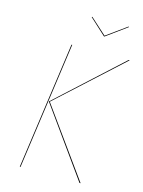

<svg xmlns="http://www.w3.org/2000/svg" viewBox="-126 -920 739 993"><g transform="rotate(15 243.5 -423.5)"><path d="M175 -680H179L84 -1H80ZM138 -366 481 -680H487L143 -366L406 0H400ZM439 -845 329 -765H326L239 -845L242 -847L328 -769L436 -847Z"/></g></svg>

Font: Fira Sans Condensed Four
Style: Italic
Weight: 100
Width: 3
Italic angle: -8°
Designer: bBox Type GmbH & Carrois Corporate GbR & Edenspiekermann AG
Foundry: bBox Type GmbH & Carrois Corporate GbR & Edenspiekermann AG
Version: Version 4.301